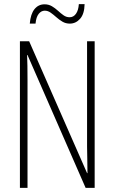

<svg xmlns="http://www.w3.org/2000/svg" viewBox="-20 -915 557 935"><path d="M441 0H397L114 -647H112Q113 -623 113.5 -594Q114 -565 114 -526V0H77V-714H122L404 -72H406Q406 -108 405 -143.5Q404 -179 404 -202V-714H441ZM125 -800Q129 -847 148 -870.5Q167 -894 197 -894Q217 -894 233 -884.5Q249 -875 262.5 -862.5Q276 -850 289.5 -840.5Q303 -831 319 -831Q338 -831 350 -848Q362 -865 364 -895H392Q391 -847 370 -823.5Q349 -800 320 -800Q300 -800 284 -809.5Q268 -819 254 -831.5Q240 -844 226.5 -853.5Q213 -863 198 -863Q181 -863 168.5 -847.5Q156 -832 153 -800Z"/></svg>

Font: Noto Sans Khmer UI ExtraCondensed ExtraLight
Style: Regular
Weight: 200
Width: 2
Designer: Danh Hong and the Monotype Design Team
Foundry: Monotype Imaging Inc.
Version: Version 2.002; ttfautohint (v1.8.4.7-5d5b)